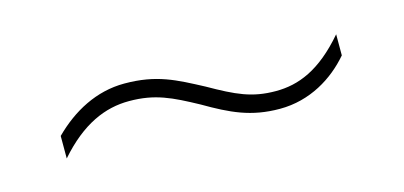

<svg xmlns="http://www.w3.org/2000/svg" viewBox="-27 -450 555 264"><g transform="rotate(-15 250.0 -317.5)"><path d="M49 -315V-283C84 -323 118 -337 152 -337C189 -337 211 -326 246 -307C282 -286 309 -273 350 -273C393 -273 428 -295 451 -322V-352C415 -310 383 -298 351 -298C317 -298 296 -308 259 -329C223 -348 198 -362 152 -362C112 -362 77 -343 49 -315Z"/></g></svg>

Font: Noto Sans Devanagari SemiCondensed Thin
Style: Regular
Weight: 100
Width: 4
Designer: Jelle Bosma - Monotype Design Team
Foundry: Monotype Imaging Inc.
Version: Version 2.004